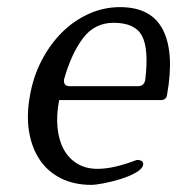

<svg xmlns="http://www.w3.org/2000/svg" viewBox="-20 -518 500 539"><path d="M449 -252Q447 -237 431 -237H146Q138 -195 141.5 -159.5Q145 -124 159 -98.5Q173 -73 197 -58.5Q221 -44 254 -44Q299 -44 364 -69Q383 -69 382 -56Q380 -44 361.5 -33.5Q343 -23 319 -15.5Q295 -8 271.5 -3.5Q248 1 236 1Q188 1 151 -17.5Q114 -36 91.5 -69.5Q69 -103 61.5 -149Q54 -195 64 -249Q73 -302 96.5 -347.5Q120 -393 153.5 -426.5Q187 -460 229 -479Q271 -498 317 -498Q405 -498 437.5 -434Q470 -370 449 -252ZM388 -296Q398 -381 378.5 -417.5Q359 -454 299 -454Q246 -454 213.5 -411.5Q181 -369 160 -296Q157 -276 176 -276H366Q386 -276 388 -296Z"/></svg>

Font: Jura
Style: Italic
Weight: 400
Designer: Ed Merritt
Foundry: Ten by Twenty
Version: Version 1.007